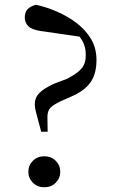

<svg xmlns="http://www.w3.org/2000/svg" viewBox="-20 -773 483 806"><path d="M166 13Q137 13 118 -6Q99 -25 99 -52Q99 -79 118 -98Q137 -117 166 -117Q195 -117 214 -98Q233 -79 233 -52Q233 -25 214 -6Q195 13 166 13ZM385 -521Q385 -463 360 -427.5Q335 -392 282 -369L239 -350Q203 -333 191.5 -320.5Q180 -308 179 -284L180 -220H153L142 -261Q135 -288 130.5 -304.5Q126 -321 126 -335Q126 -363 145 -382.5Q164 -402 208 -422L261 -442Q306 -465 323.5 -487Q341 -509 340 -544Q340 -586 315 -617.5Q290 -649 236 -681L344 -615L149 -643Q112 -649 98 -664Q84 -679 84 -699Q84 -722 96 -734.5Q108 -747 131 -753Q173 -744 217.5 -725Q262 -706 300 -677.5Q338 -649 361.5 -610.5Q385 -572 385 -521Z"/></svg>

Font: Noto Serif KR ExtraLight Medium
Style: Regular
Weight: 500
Version: Version 2.002-H1;hotconv 1.1.0;makeotfexe 2.6.0